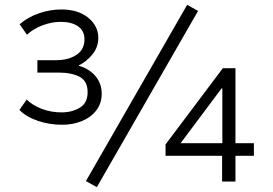

<svg xmlns="http://www.w3.org/2000/svg" viewBox="-20 -748 1126 791"><path d="M236 -234Q184 -234 136.5 -250Q89 -266 60 -295L90 -338Q114 -314 152 -299.5Q190 -285 234 -285Q277 -285 309 -304.5Q341 -324 341 -368Q341 -414 308 -431.5Q275 -449 221 -449H134V-500H210Q262 -500 295 -522Q328 -544 328 -586Q328 -621 301.5 -639.5Q275 -658 230 -658Q194 -658 156 -644Q118 -630 91 -605L61 -648Q94 -677 140 -693Q186 -709 233 -709Q302 -709 343.5 -675Q385 -641 385 -592Q385 -553 360 -523Q335 -493 305 -479V-477Q331 -470 352.5 -454Q374 -438 386.5 -415Q399 -392 399 -362Q399 -322 376.5 -293Q354 -264 317 -249Q280 -234 236 -234ZM379 23 334 -2 751 -728 796 -703ZM895 0V-106H662V-153L898 -467H950V-158H1026V-106H950V0ZM896 -158V-384H893L709 -138L706 -158Z"/></svg>

Font: Nunito Sans 7pt Light
Style: Regular
Weight: 300
Designer: Vernon Adams
Foundry: Vernon Adams
Version: Version 3.101;gftools[0.9.27]